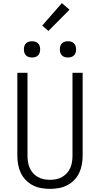

<svg xmlns="http://www.w3.org/2000/svg" viewBox="-20 -1201 640 1229"><path d="M300 8Q272 8 243.5 3Q215 -2 190 -15Q165 -28 145 -48.5Q125 -69 113 -94.5Q101 -120 96 -148Q91 -176 91 -205V-735H156V-205Q156 -185 159 -165Q162 -145 170 -126.5Q178 -108 191.5 -93Q205 -78 222.5 -68Q240 -58 260 -54Q280 -50 300 -50Q320 -50 340 -54Q360 -58 377.5 -68Q395 -78 408.5 -93Q422 -108 430 -126.5Q438 -145 441 -165Q444 -185 444 -205V-735H509V-205Q509 -176 504 -148Q499 -120 487 -94.5Q475 -69 455 -48.5Q435 -28 410 -15Q385 -2 356.5 3Q328 8 300 8ZM415 -833Q404 -833 394 -836Q384 -839 376.5 -846.5Q369 -854 366 -864Q363 -874 363 -885Q363 -896 366 -906Q369 -916 376.5 -923.5Q384 -931 394 -934Q404 -937 415 -937Q426 -937 436 -934Q446 -931 453.5 -923.5Q461 -916 464 -906Q467 -896 467 -885Q467 -874 464 -864Q461 -854 453.5 -846.5Q446 -839 436 -836Q426 -833 415 -833ZM185 -833Q174 -833 164 -836Q154 -839 146.5 -846.5Q139 -854 136 -864Q133 -874 133 -885Q133 -896 136 -906Q139 -916 146.5 -923.5Q154 -931 164 -934Q174 -937 185 -937Q196 -937 206 -934Q216 -931 223.5 -923.5Q231 -916 234 -906Q237 -896 237 -885Q237 -874 234 -864Q231 -854 223.5 -846.5Q216 -839 206 -836Q196 -833 185 -833ZM290 -1003 250 -1037 376 -1181 425 -1139Z"/></svg>

Font: Iosevka Light Extended
Style: Regular
Weight: 300
Width: 7
Monospace: yes
Designer: Belleve Invis
Foundry: Belleve Invis
Version: Version 32.5.0; ttfautohint (v1.8.4)